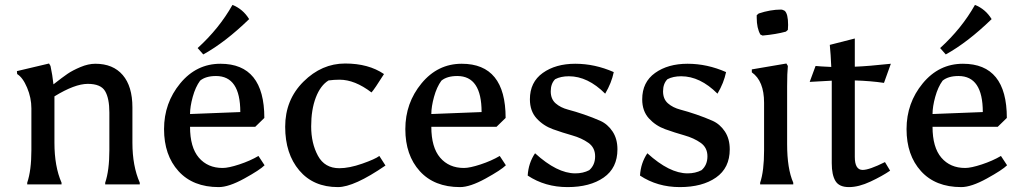

<svg xmlns="http://www.w3.org/2000/svg" viewBox="-20 -752 4167 783"><path d="M369 -492Q441 -492 480.5 -446Q520 -400 520 -314V-170Q520 -75 550 -7V0H409V-7Q426 -57 426 -140V-293Q426 -351 408.5 -380.5Q391 -410 338 -410Q285 -410 202 -359V-170Q202 -73 231 -7V0H91V-7Q108 -57 108 -140V-310Q108 -353 90.5 -394.5Q73 -436 50 -450L49 -462L180 -493L186 -483Q194 -446 198 -408Q235 -437 255.5 -451Q276 -465 308 -478.5Q340 -492 369 -492Z M996 -674Q898 -579 809 -530L786 -556Q874 -636 928 -732Q971 -715 996 -674ZM872 11Q767 11 708 -54Q649 -119 649 -225.5Q649 -332 715 -412Q781 -492 879 -492Q1058 -492 1058 -271L1021 -235H755Q755 -151 791 -109Q827 -67 888 -67Q912 -67 956 -81.5Q1000 -96 1034 -116L1059 -78Q1040 -59 976.5 -24Q913 11 872 11ZM861 -442Q819 -442 796 -423Q777 -397 766 -357Q755 -317 755 -287L960 -295Q960 -442 861 -442Z M1364 -66Q1404 -66 1457 -84.5Q1510 -103 1527 -116L1552 -77Q1424 11 1358 11Q1258 11 1200.5 -57Q1143 -125 1143 -235Q1143 -345 1217.5 -419Q1292 -493 1387.5 -493Q1483 -493 1546 -450Q1507 -388 1495 -375Q1427 -427 1365 -427Q1342 -427 1320 -424Q1287 -404 1268 -354.5Q1249 -305 1249 -236.5Q1249 -168 1276.5 -117Q1304 -66 1364 -66Z M1856 11Q1751 11 1692 -54Q1633 -119 1633 -225.5Q1633 -332 1699 -412Q1765 -492 1863 -492Q2042 -492 2042 -271L2005 -235H1739Q1739 -151 1775 -109Q1811 -67 1872 -67Q1896 -67 1940 -81.5Q1984 -96 2018 -116L2043 -78Q2024 -59 1960.5 -24Q1897 11 1856 11ZM1845 -442Q1803 -442 1780 -423Q1761 -397 1750 -357Q1739 -317 1739 -287L1944 -295Q1944 -442 1845 -442Z M2244 -429Q2226 -411 2226 -379.5Q2226 -348 2246 -330.5Q2266 -313 2296.5 -305Q2327 -297 2362 -285Q2397 -273 2427.5 -259.5Q2458 -246 2478 -216Q2498 -186 2498 -143Q2498 -67 2442 -28Q2386 11 2294.5 11Q2203 11 2132 -36Q2135 -87 2162 -127Q2252 -45 2326 -45Q2358 -45 2383 -58Q2407 -79 2407 -114.5Q2407 -150 2379.5 -169.5Q2352 -189 2313 -200Q2274 -211 2235 -225Q2196 -239 2168.5 -269Q2141 -299 2141 -347Q2141 -417 2193.5 -454.5Q2246 -492 2326 -492Q2406 -492 2483 -458Q2474 -414 2448 -370Q2377 -441 2300 -441Q2267 -441 2244 -429Z M2702 -429Q2684 -411 2684 -379.5Q2684 -348 2704 -330.5Q2724 -313 2754.5 -305Q2785 -297 2820 -285Q2855 -273 2885.5 -259.5Q2916 -246 2936 -216Q2956 -186 2956 -143Q2956 -67 2900 -28Q2844 11 2752.5 11Q2661 11 2590 -36Q2593 -87 2620 -127Q2710 -45 2784 -45Q2816 -45 2841 -58Q2865 -79 2865 -114.5Q2865 -150 2837.5 -169.5Q2810 -189 2771 -200Q2732 -211 2693 -225Q2654 -239 2626.5 -269Q2599 -299 2599 -347Q2599 -417 2651.5 -454.5Q2704 -492 2784 -492Q2864 -492 2941 -458Q2932 -414 2906 -370Q2835 -441 2758 -441Q2725 -441 2702 -429Z M3096 -139V-333Q3096 -422 3046 -457V-469L3187 -493L3193 -483Q3190 -454 3190 -400V-164Q3190 -64 3215 -7V0H3080V-7Q3096 -54 3096 -139ZM3180 -708Q3194 -696 3194 -650Q3194 -639 3193 -630L3185 -623Q3145 -612 3090 -607L3081 -611Q3066 -637 3066 -680Q3066 -685 3066 -690L3074 -697Q3122 -713 3166 -713Q3171 -713 3180 -708Z M3466 -112Q3466 -59 3498 -59Q3525 -59 3589 -91L3610 -56Q3578 -34 3530 -11.5Q3482 11 3442 11Q3402 11 3387 -14Q3372 -39 3372 -86V-423L3282 -418L3306 -483Q3324 -481 3370 -479Q3368 -529 3364 -569L3466 -595V-480Q3520 -482 3613 -492L3585 -414Q3531 -422 3466 -424Z M4024 -674Q3926 -579 3837 -530L3814 -556Q3902 -636 3956 -732Q3999 -715 4024 -674ZM3900 11Q3795 11 3736 -54Q3677 -119 3677 -225.5Q3677 -332 3743 -412Q3809 -492 3907 -492Q4086 -492 4086 -271L4049 -235H3783Q3783 -151 3819 -109Q3855 -67 3916 -67Q3940 -67 3984 -81.5Q4028 -96 4062 -116L4087 -78Q4068 -59 4004.5 -24Q3941 11 3900 11ZM3889 -442Q3847 -442 3824 -423Q3805 -397 3794 -357Q3783 -317 3783 -287L3988 -295Q3988 -442 3889 -442Z"/></svg>

Font: Asul
Style: Regular
Weight: 400
Version: Version 1.001